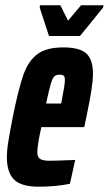

<svg xmlns="http://www.w3.org/2000/svg" viewBox="-20 -697 411 725"><path d="M6 -103Q6 -129 11.5 -163Q17 -197 28 -254Q50 -363 68.5 -415Q87 -467 121 -492.5Q155 -518 219 -518Q281 -518 306 -495Q331 -472 331 -420Q331 -393 325 -355Q319 -317 306 -254L298 -217H136Q129 -185 125 -161Q121 -137 121 -122Q121 -103 132 -96.5Q143 -90 168 -90Q189 -90 264 -93L244 -3Q191 8 127 8Q60 8 33 -19Q6 -46 6 -103ZM211 -306 214 -322Q225 -377 225 -395Q225 -407 220.5 -411Q216 -415 205 -415Q192 -415 185 -408.5Q178 -402 171.5 -379.5Q165 -357 154 -306ZM165 -561 130 -668 131 -677H208L237 -619L286 -677H371L369 -668L282 -561Z"/></svg>

Font: Saira Ultra Condensed ExtraBold
Style: Italic
Weight: 800
Width: 1
Italic angle: -12°
Designer: Hector Gatti with collaboration of the Omnibus-Type team
Foundry: Omnibus-Type
Version: Version 1.001; ttfautohint (v1.8)